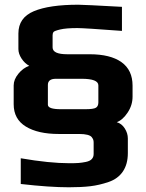

<svg xmlns="http://www.w3.org/2000/svg" viewBox="-20 -679 620 814"><path d="M542 -316C542 -360 526.3 -393.2 495 -415.5C463.7 -437.8 418.7 -449 360 -449H265C223.7 -449 203 -458.7 203 -478V-529C203 -535 204.2 -539.7 206.5 -543C208.8 -546.3 218.3 -550 235 -554C251.7 -558 276 -560 308 -560C327.3 -560 390.3 -556 497 -548V-650C389 -656 327.3 -659 312 -659C230 -659 167.2 -649.8 123.5 -631.5C79.8 -613.2 58 -581.7 58 -537V-471C58 -457.7 62.5 -444.2 71.5 -430.5C80.5 -416.8 91.3 -406.7 104 -400C86.7 -394 71.3 -382.8 58 -366.5C44.7 -350.2 38 -333.7 38 -317V-237C38 -195 55.2 -163.5 89.5 -142.5C123.8 -121.5 170.3 -111 229 -111H316C330 -111 341.5 -109.8 350.5 -107.5C359.5 -105.2 365.7 -101.8 369 -97.5C372.3 -93.2 374.5 -89.3 375.5 -86C376.5 -82.7 377 -78.7 377 -74V-26C377 -17.3 374.3 -10.2 369 -4.5C363.7 1.2 355.3 5.2 344 7.5C332.7 9.8 322.2 11.3 312.5 12C302.8 12.7 290 13 274 13C218 13 149.3 6 68 -8V101C149.3 110.3 217.3 115 272 115C307.3 115 337.7 113.5 363 110.5C388.3 107.5 414.2 101.5 440.5 92.5C466.8 83.5 487 68.7 501 48C515 27.3 522 1.3 522 -30V-92C522 -106.7 517.7 -120.8 509 -134.5C500.3 -148.2 489 -157 475 -161C491.7 -167 507 -180.5 521 -201.5C535 -222.5 542 -245 542 -269ZM397 -245C397 -234.3 393.7 -226.8 387 -222.5C380.3 -218.2 365.3 -216 342 -216H238C201.3 -216 183 -222.3 183 -235V-319C183 -336.3 194.3 -345 217 -345H326C373.3 -345 397 -335.7 397 -317Z"/></svg>

Font: Play
Style: Bold
Weight: 700
Designer: Jonas Hecksher
Foundry: Jonas Hecksher, Playtypeª, e-types AS
Version: Version 1.002